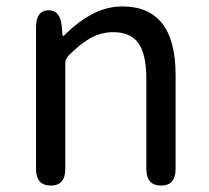

<svg xmlns="http://www.w3.org/2000/svg" viewBox="-20 -577 651 597"><path d="M138 0Q92 0 92 -52V-492Q92 -543 129 -545Q167 -547 172 -496L174 -471Q175 -465 176.5 -465Q178 -465 189 -476Q223 -509 261 -530Q309 -557 360 -557Q526 -557 526 -344V-52Q526 0 481 0Q435 0 435 -52V-332Q435 -408 410.5 -442.5Q386 -477 332 -477Q292 -477 257 -456Q228 -439 194 -405Q183 -394 183 -379V-52Q183 0 138 0Z"/></svg>

Font: Resource Han Rounded CN
Style: Regular
Weight: 400
Designer: Cyano Hao (round all glyphs); Ryoko NISHIZUKA  (kana, bopomofo & ideographs); Paul D. Hunt (Latin, Greek & Cyrillic); Sa
Foundry: Cyano Hao
Version: 0.990